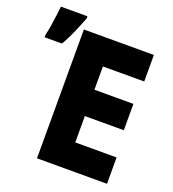

<svg xmlns="http://www.w3.org/2000/svg" viewBox="-196 -893 900 1000"><g transform="rotate(20 254.0 -392.5)"><path d="M-55 -622Q-50 -641 -45 -671.5Q-40 -702 -36 -733.5Q-32 -765 -30 -785H117V-773Q102 -734 84 -692Q66 -650 41 -606H-55ZM123 0V-714H511V-567H282V-438H498V-292H282V-146H511V0Z"/></g></svg>

Font: Noto Sans Mono SemiCondensed Black
Style: Regular
Weight: 900
Width: 4
Designer: Monotype Design Team
Foundry: Monotype Imaging Inc.
Version: Version 2.014; ttfautohint (v1.8.4.7-5d5b)